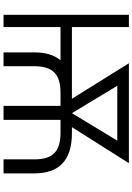

<svg xmlns="http://www.w3.org/2000/svg" viewBox="148 -895 747 1083"><g transform="rotate(90 521.5 -353.5)"><path d="M63.5 -707H132.8V-385.7H537.1L336.9 -707H900.4L697.3 -385.7H731.4Q958 -385.7 958 -173.8V0H878.9V-173.8Q878.9 -252.9 843 -287.1Q807.1 -321.3 731.4 -321.3H656.2V0H577.1V-321.3H501Q425.8 -321.3 389.6 -287.1Q353.5 -252.9 353.5 -173.8V0H275.4V-173.8Q275.4 -269 320.3 -321.3H132.8V0H63.5ZM618.2 -385.7 773.4 -641.6H463.9Z"/></g></svg>

Font: Pretendard Light
Style: Regular
Weight: 300
Designer: Base glyphs from Inter by Rasmus Andersson; Hangeul glyphs from Noto Sans CJK(Source Han Sans) by Jang Soo-young and Kan
Foundry: Kil Hyung-jin
Version: Version 1.309